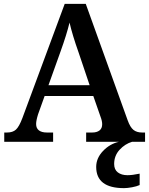

<svg xmlns="http://www.w3.org/2000/svg" viewBox="-20 -734 771 994"><path d="M2 -48H17Q46 -48 62.5 -63Q79 -78 96 -123L315 -714H424L641 -111Q654 -75 671 -61.5Q688 -48 715 -48H731V0H426V-48H458Q481 -48 495 -58.5Q509 -69 509 -91Q509 -108 500 -131L463 -237H211L177 -142Q167 -110 167 -92Q167 -70 181.5 -59Q196 -48 222 -48H255V0H2ZM444 -293 387 -462Q355 -552 340 -617Q325 -555 294 -469L231 -293ZM478 130Q478 85 513 48Q548 11 596 0H664Q627 11 599 41.5Q571 72 571 115Q571 144 590 158.5Q609 173 640 173Q665 173 703 165V224Q688 231 663.5 235.5Q639 240 622 240Q478 240 478 130Z"/></svg>

Font: Noto Serif SemiBold
Style: Regular
Weight: 600
Designer: Monotype Design Team
Foundry: Monotype Imaging Inc.
Version: Version 1.001